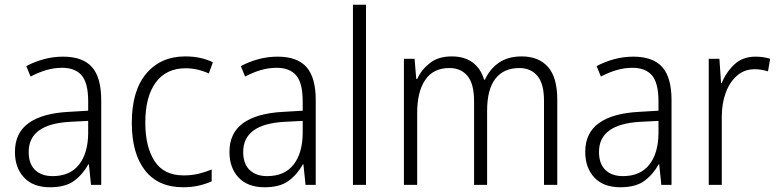

<svg xmlns="http://www.w3.org/2000/svg" viewBox="-20 -780 3282 810"><path d="M246 -541Q329 -541 368 -497Q407 -453 407 -358V0H364L355 -87H353Q329 -44 292.5 -17Q256 10 191 10Q120 10 81.5 -31Q43 -72 43 -139Q43 -219 100.5 -260.5Q158 -302 268 -308L352 -313V-352Q352 -430 324.5 -462Q297 -494 242 -494Q209 -494 176 -484.5Q143 -475 109 -457L91 -501Q124 -519 164 -530Q204 -541 246 -541ZM274 -266Q101 -256 101 -139Q101 -89 128 -63Q155 -37 202 -37Q275 -37 313 -85Q351 -133 352 -217V-270Z M753 10Q647 10 591.5 -61.5Q536 -133 536 -262Q536 -397 597 -469.5Q658 -542 762 -542Q796 -542 825.5 -535.5Q855 -529 878 -517L861 -470Q813 -492 763 -492Q681 -492 637 -432Q593 -372 593 -263Q593 -161 632 -100.5Q671 -40 755 -40Q788 -40 817.5 -47Q847 -54 873 -65V-15Q849 -4 818.5 3Q788 10 753 10Z M1151 -541Q1234 -541 1273 -497Q1312 -453 1312 -358V0H1269L1260 -87H1258Q1234 -44 1197.5 -17Q1161 10 1096 10Q1025 10 986.5 -31Q948 -72 948 -139Q948 -219 1005.5 -260.5Q1063 -302 1173 -308L1257 -313V-352Q1257 -430 1229.5 -462Q1202 -494 1147 -494Q1114 -494 1081 -484.5Q1048 -475 1014 -457L996 -501Q1029 -519 1069 -530Q1109 -541 1151 -541ZM1179 -266Q1006 -256 1006 -139Q1006 -89 1033 -63Q1060 -37 1107 -37Q1180 -37 1218 -85Q1256 -133 1257 -217V-270Z M1524 0H1469V-760H1524Z M2181 -542Q2252 -542 2291.5 -498Q2331 -454 2331 -359V0H2275V-355Q2275 -427 2247 -460Q2219 -493 2171 -493Q2105 -493 2070 -448Q2035 -403 2035 -313V0H1980V-352Q1980 -427 1952 -460Q1924 -493 1876 -493Q1808 -493 1774 -443Q1740 -393 1740 -304V0H1684V-532H1729L1736 -447H1740Q1758 -486 1793.5 -514Q1829 -542 1886 -542Q1940 -542 1974.5 -516Q2009 -490 2022 -444H2026Q2047 -490 2085.5 -516Q2124 -542 2181 -542Z M2652 -541Q2735 -541 2774 -497Q2813 -453 2813 -358V0H2770L2761 -87H2759Q2735 -44 2698.5 -17Q2662 10 2597 10Q2526 10 2487.5 -31Q2449 -72 2449 -139Q2449 -219 2506.5 -260.5Q2564 -302 2674 -308L2758 -313V-352Q2758 -430 2730.5 -462Q2703 -494 2648 -494Q2615 -494 2582 -484.5Q2549 -475 2515 -457L2497 -501Q2530 -519 2570 -530Q2610 -541 2652 -541ZM2680 -266Q2507 -256 2507 -139Q2507 -89 2534 -63Q2561 -37 2608 -37Q2681 -37 2719 -85Q2757 -133 2758 -217V-270Z M3167 -541Q3201 -541 3229 -532L3220 -479Q3207 -483 3193 -485.5Q3179 -488 3164 -488Q3121 -488 3090 -461.5Q3059 -435 3042 -389.5Q3025 -344 3025 -287V0H2970V-532H3015L3022 -430H3025Q3043 -475 3078 -508Q3113 -541 3167 -541Z"/></svg>

Font: Noto Sans Gurmukhi UI SemiCondensed Light
Style: Regular
Weight: 300
Width: 4
Designer: Jelle Bosma - Monotype Design Team
Foundry: Monotype Imaging Inc.
Version: Version 2.004; ttfautohint (v1.8.4.7-5d5b)